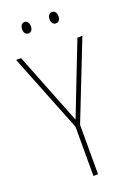

<svg xmlns="http://www.w3.org/2000/svg" viewBox="-166 -950 704 1012"><g transform="rotate(-20 186.0 -443.5)"><path d="M85 -854C85 -837 93 -823 110 -823C126 -823 134 -836 134 -854C134 -872 126 -887 110 -887C93 -887 85 -871 85 -854ZM239 -855C239 -837 248 -823 264 -823C281 -823 289 -837 289 -855C289 -873 280 -887 264 -887C248 -887 239 -872 239 -855ZM187 -311 28 -714H0L174 -276V0H200V-277L372 -714H344Z"/></g></svg>

Font: Noto Sans Thai Looped Condensed Thin
Style: Regular
Weight: 100
Width: 3
Designer: Sasikarn Vongin, Ben Mitchell
Foundry: The Fontpad Ltd
Version: Version 1.001